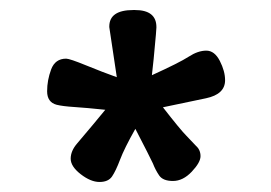

<svg xmlns="http://www.w3.org/2000/svg" viewBox="-20 -744 540 383"><path d="M249 -724Q292 -724 292 -690V-689L291 -675Q286 -618 283 -594Q338 -619 356.5 -631Q375 -643 391.5 -643Q408 -643 418.5 -622.5Q429 -602 429 -584Q429 -556 391 -548L305 -530Q340 -485 352 -473L371 -453Q380 -445 380 -432.5Q380 -420 362.5 -401.5Q345 -383 325 -383Q305 -383 297.5 -394Q290 -405 285 -418Q279 -431 250 -487Q228 -448 219.5 -425.5Q211 -403 203.5 -392Q196 -381 178.5 -381Q161 -381 141 -396.5Q121 -412 121 -427.5Q121 -443 134 -458Q168 -498 190 -525Q152 -529 128.5 -530.5Q105 -532 93 -535Q74 -540 74 -562Q74 -584 82 -605.5Q90 -627 112 -627Q119 -627 152 -613.5Q185 -600 213 -590L198 -690V-691Q198 -724 246 -724Z"/></svg>

Font: LXGW ZhenKai
Style: Regular
Weight: 400
Designer: LXGW / Fontworks Inc.
Foundry: LXGW / Fontworks Inc.
Version: Version 0.800;June 8, 2025